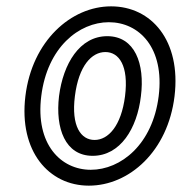

<svg xmlns="http://www.w3.org/2000/svg" viewBox="-20 -548 579 605"><path d="M110 -245C129 -399 229 -478 323 -478C418 -478 499 -398 480 -245C461 -93 361 -13 266 -13C172 -13 91 -93 110 -245ZM60 -245C39 -71 134 37 260 37C387 37 509 -71 530 -245C551 -420 457 -528 330 -528C204 -528 81 -419 60 -245ZM166 -245C154 -144 185 -57 272 -57C359 -57 412 -143 424 -245C437 -347 405 -434 318 -434C231 -434 179 -347 166 -245ZM216 -245C228 -341 269 -384 312 -384C355 -384 386 -341 374 -245C362 -151 321 -107 278 -107C235 -107 204 -150 216 -245Z"/></svg>

Font: Falling Sky
Style: CondOuObl
Weight: 400
Designer: Paul D. Hunt
Foundry: Adobe Systems Incorporated
Version: Version 1.02